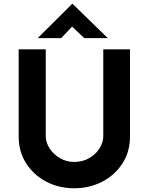

<svg xmlns="http://www.w3.org/2000/svg" viewBox="-20 -1000 796 1028"><path d="M225 -272Q225 -237 246 -205Q267 -173 301.5 -153Q336 -133 377 -133Q422 -133 457 -153Q492 -173 512.5 -205Q533 -237 533 -272V-736H676V-269Q676 -188 636 -125.5Q596 -63 528 -27.5Q460 8 377 8Q295 8 227.5 -27.5Q160 -63 120 -125.5Q80 -188 80 -269V-736H225ZM431 -796 353 -870 387 -880 308 -796H182L367 -980H368L557 -796Z"/></svg>

Font: Reem Kufi Fun
Style: Bold
Weight: 700
Designer: Khaled Hosny
Version: Version 1.005